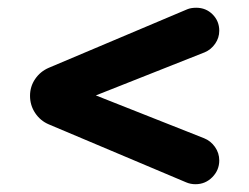

<svg xmlns="http://www.w3.org/2000/svg" viewBox="-20 -558 640 493"><path d="M57.1 -312Q57.1 -335.9 70.3 -355.2Q83.5 -374.5 105 -383.8L460.9 -534.2Q470.2 -538.1 483.9 -538.1Q508.8 -538.1 525.9 -521Q543 -503.9 543 -479Q543 -460.9 532.5 -445.8Q522 -430.7 505.9 -423.8L226.1 -313L503.9 -203.1Q521 -196.3 532 -180.7Q543 -165 543 -146Q543 -121.1 525.1 -103Q507.3 -85 481.9 -85Q469.2 -85 458 -89.8L105 -238.8Q83.5 -248 70.3 -267.8Q57.1 -287.6 57.1 -312Z"/></svg>

Font: Jellee Roman
Style: Bold
Weight: 700
Designer: Alfredo Marco Pradil
Foundry: Alfredo Marco Pradil and JAM Design
Version: Version 1.000